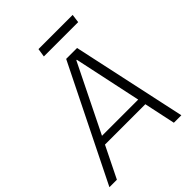

<svg xmlns="http://www.w3.org/2000/svg" viewBox="-266 -981 1108 1108"><g transform="rotate(-45 288.0 -426.5)"><path d="M318 -700H407L558 0H497L358 -653H354L32 0H-29ZM121 -240H475L468 -192H114ZM524 -853 517 -801H237L245 -853Z"/></g></svg>

Font: Pathway Extreme 28pt ExtraLight
Style: Italic
Weight: 250
Italic angle: -8°
Designer: Eduardo Rodriguez Tunni
Foundry: Eduardo Rodriguez Tunni
Version: Version 1.001;gftools[0.9.26]